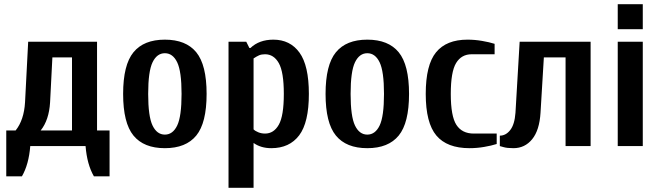

<svg xmlns="http://www.w3.org/2000/svg" viewBox="-20 -700 3165 920"><path d="M10 -75H55Q95 -125 100 -210L115 -500H445V-75H505V145H430Q397 88 390 0H125Q118 88 85 145H10ZM325 -75V-425H231L220 -210Q215 -125 175 -75Z M570 -250Q570 -389 619.5 -449.5Q669 -510 770 -510Q871 -510 920.5 -449.5Q970 -389 970 -250Q970 -111 920.5 -50.5Q871 10 770 10Q669 10 619.5 -50.5Q570 -111 570 -250ZM850 -250Q850 -358 829 -401.5Q808 -445 770 -445Q732 -445 711 -401.5Q690 -358 690 -250Q690 -142 711 -98.5Q732 -55 770 -55Q808 -55 829 -98.5Q850 -142 850 -250Z M1075 -500H1160L1175 -470H1180Q1222 -510 1290 -510Q1370 -510 1415 -448Q1460 -386 1460 -250Q1460 -113 1413.5 -51.5Q1367 10 1280 10Q1230 10 1195 -15V200H1075ZM1340 -250Q1340 -355 1316 -397.5Q1292 -440 1250 -440Q1233 -440 1221.5 -435Q1210 -430 1195 -420V-80Q1203 -72 1218 -66Q1233 -60 1250 -60Q1292 -60 1316 -102.5Q1340 -145 1340 -250Z M1540 -250Q1540 -389 1589.5 -449.5Q1639 -510 1740 -510Q1841 -510 1890.5 -449.5Q1940 -389 1940 -250Q1940 -111 1890.5 -50.5Q1841 10 1740 10Q1639 10 1589.5 -50.5Q1540 -111 1540 -250ZM1820 -250Q1820 -358 1799 -401.5Q1778 -445 1740 -445Q1702 -445 1681 -401.5Q1660 -358 1660 -250Q1660 -142 1681 -98.5Q1702 -55 1740 -55Q1778 -55 1799 -98.5Q1820 -142 1820 -250Z M2020 -250Q2020 -389 2069.5 -449.5Q2119 -510 2220 -510Q2255 -510 2290 -504Q2325 -498 2350 -490V-440H2240Q2191 -440 2165.5 -398Q2140 -356 2140 -250Q2140 -143 2167 -101.5Q2194 -60 2250 -60H2360V-10Q2335 -2 2300 4Q2265 10 2230 10Q2122 10 2071 -50.5Q2020 -111 2020 -250Z M2375 0V-50Q2404 -50 2425 -77Q2446 -104 2450 -160L2470 -500H2810V0H2690V-425H2586L2570 -160Q2565 -76 2530 -33Q2495 10 2440 10Q2410 10 2393 5Q2376 0 2375 0Z M2940 -560V-680H3060V-560ZM2940 0V-500H3060V0Z"/></svg>

Font: Cuprum
Style: Bold
Weight: 700
Designer: Jovanny Lemonad
Foundry: Jovanny Lemonad
Version: Version 2.000